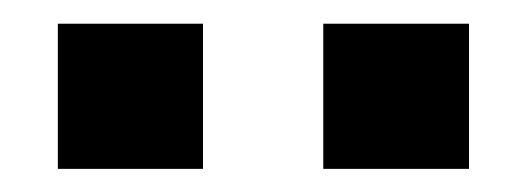

<svg xmlns="http://www.w3.org/2000/svg" viewBox="-20 -646 454 166"><path d="M259.5 -625.5H385.5V-500H259.5ZM30 -625.5H155.5V-500H30Z"/></svg>

Font: Overused Grotesk SemiBold
Style: Regular
Weight: 610
Version: Version 0.004